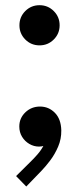

<svg xmlns="http://www.w3.org/2000/svg" viewBox="-20 -548 291 728"><path d="M129.9 -376Q98.1 -376 75.9 -398.2Q53.7 -420.4 53.7 -452.1Q53.7 -483.9 75.9 -506.1Q98.1 -528.3 129.9 -528.3Q161.6 -528.3 183.8 -506.1Q206.1 -483.9 206.1 -452.1Q206.1 -420.4 183.8 -398.2Q161.6 -376 129.9 -376ZM79.6 159.2 41 119.6 94.7 66.4Q107.9 53.7 121.8 37.8Q135.7 22 145.3 3.7Q154.8 -14.6 154.8 -35.2H175.8Q171.9 -18.1 160.9 -5.1Q149.9 7.8 127.9 7.8Q108.4 7.8 91.3 -2.2Q74.2 -12.2 63.7 -29.3Q53.2 -46.4 53.2 -68.4Q53.2 -100.1 76.2 -122.1Q99.1 -144 131.8 -144Q164.6 -144 188 -120.4Q211.4 -96.7 212.4 -53.7Q212.9 -21 200.4 8.1Q188 37.1 170.4 60.3Q152.8 83.5 137.7 99.1Z"/></svg>

Font: Reddit Sans Condensed SemiBold
Style: Regular
Weight: 600
Designer: Stephen Hutchings
Foundry: Reddit
Version: Version 1.014